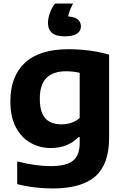

<svg xmlns="http://www.w3.org/2000/svg" viewBox="-20 -833 700 1083"><path d="M277.5 230Q229.5 230 178.2 224.2Q127 218.5 77 205.5V77.5Q129 91 177.2 97.5Q225.5 104 265 104Q353.5 104 391.5 73.5Q429.5 43 429.5 -25.5V-59.5H422Q394.5 -30.5 355.5 -14.2Q316.5 2 266.5 2Q205 2 153.2 -26.8Q101.5 -55.5 70 -114Q38.5 -172.5 38.5 -262Q38.5 -402.5 120.8 -479Q203 -555.5 367.5 -555.5Q405.5 -555.5 445.8 -552Q486 -548.5 524.8 -541.5Q563.5 -534.5 595.5 -524.5V-56.5Q595.5 93.5 517.8 161.8Q440 230 277.5 230ZM327 -131.5Q354.5 -131.5 381.5 -140.2Q408.5 -149 429.5 -167V-422Q414.5 -426 394.8 -428.5Q375 -431 352.5 -431Q280.5 -431 242.5 -393.8Q204.5 -356.5 204.5 -276Q204.5 -221.5 219.8 -189.8Q235 -158 262.8 -144.8Q290.5 -131.5 327 -131.5ZM344 -628Q295.5 -628 273 -647.8Q250.5 -667.5 250.5 -703Q250.5 -730 261.5 -760.2Q272.5 -790.5 290.5 -813H392Q375 -780.5 368.5 -757.2Q362 -734 362 -709L332 -741H343.5Q394 -741 415.2 -726Q436.5 -711 436.5 -684.5Q436.5 -658.5 414.5 -643.2Q392.5 -628 344 -628Z"/></svg>

Font: Encode Sans SemiExpanded
Style: Bold
Weight: 700
Width: 6
Designer: Multiple Designers
Foundry: Impallari Type
Version: Version 3.002